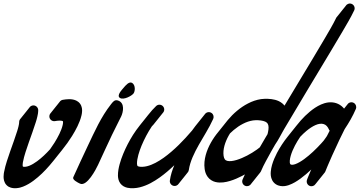

<svg xmlns="http://www.w3.org/2000/svg" viewBox="-77 -1035 1994 1064"><path d="M225.5 -151.9C226.6 -153.3 227.7 -154.7 228.8 -156C229.9 -157.4 230.9 -158.7 232 -160.1C233.1 -161.5 234.2 -162.8 235.3 -164.2C236.4 -165.6 237.5 -166.9 238.6 -168.3C239.7 -169.6 240.8 -171 241.8 -172.4C242.9 -173.7 244 -175.1 245.1 -176.5C246.2 -177.8 247.3 -179.2 248.4 -180.6C249.5 -181.9 250.6 -183.3 251.7 -184.6C252.8 -186 253.9 -187.4 254.9 -188.7C256 -190.1 257.1 -191.5 258.2 -192.8C259.3 -194.2 260.4 -195.6 261.5 -196.9C262.6 -198.3 263.7 -199.6 264.8 -201C265.9 -202.4 266.9 -203.7 268 -205.1C287.7 -229.4 305.9 -254.9 322.5 -281.5C333.3 -298.9 343.4 -316.7 352.5 -335.5C361.5 -354.4 369.6 -373.9 374.8 -396.5C375.6 -399.2 375.9 -402.4 376.5 -405.3C376.9 -408.3 377.5 -411.2 377.6 -414.6C377.7 -418 378.1 -421 378 -424.6C377.9 -428.2 377.6 -432.1 376.9 -436.1C375.5 -444 372.2 -453.1 366.3 -460.8C360.4 -468.7 352.4 -474.4 344.9 -477.9C329.6 -484.7 316.4 -485.3 304.5 -485.3C292.5 -485.1 281.5 -483.7 270.9 -481.8L270.8 -481.8C263.3 -480.5 257.1 -476 253.3 -470.1C252 -468.8 251 -467.5 250 -466C248.8 -464.8 247.7 -463.4 246.7 -461.9C245.5 -460.7 244.4 -459.3 243.5 -457.8C242.2 -456.6 241.1 -455.2 240.2 -453.7C239 -452.5 237.9 -451.1 236.9 -449.6C235.7 -448.4 234.6 -447 233.6 -445.6C232.4 -444.3 231.3 -442.9 230.4 -441.5C229.1 -440.2 228.1 -438.8 227.1 -437.4C225.9 -436.1 224.8 -434.8 223.8 -433.3C222.6 -432 221.5 -430.7 220.5 -429.2C219.3 -427.9 218.2 -426.6 217.3 -425.1C216 -423.9 215 -422.5 214 -421C212.8 -419.8 211.7 -418.4 210.7 -416.9C209.5 -415.7 208.4 -414.3 207.5 -412.8C206.2 -411.6 205.1 -410.2 204.2 -408.7C198.4 -402.8 195.4 -394.3 196.9 -385.5C199.5 -371 213.4 -361.3 227.8 -363.9L227.9 -363.9C236.6 -365.5 245.1 -366.5 252.8 -366.6C260.4 -366.8 267.3 -365.6 269.9 -364.2C271.3 -363.6 271.4 -363.3 271.4 -363.3C271.4 -363.3 271.8 -362.9 272.1 -361.2C272.3 -360.4 272.4 -359.3 272.4 -358C272.4 -356.8 272.2 -354.9 272.1 -353.3C272.2 -351.8 271.8 -349.9 271.5 -348C271.1 -346.2 271 -344.4 270.4 -342.4C266.9 -326.7 260.1 -309.6 252.2 -293.1C244.2 -276.6 234.9 -260.2 225 -244.2C217.3 -231.9 209 -219.8 200.5 -207.9C178.4 -183.4 154.5 -160.6 129 -141.7C114.5 -131 99.2 -121.8 84.3 -116C80.5 -114.4 76.9 -113.6 73.3 -112.4C69.9 -112 66.2 -110.7 63.2 -110.8C60.1 -110.5 56.6 -110.4 54 -110.8C51.7 -111.1 50.2 -111.7 49.8 -111.9C49.8 -111.9 49.9 -111.8 49.8 -111.9C49.6 -112.2 49 -113.8 48.7 -116.3C48.6 -117.6 48.5 -119.1 48.5 -120.7L48.9 -126.1C49.1 -128 49.1 -129.7 49.3 -131.7L50.4 -138C53.4 -154.9 58.6 -173.3 64.3 -191.4C75.8 -227.9 89.4 -264.5 102.5 -301.8C109.1 -320.4 115.6 -339.2 121.6 -358.6L126 -373.3L129.9 -388.7C131.2 -393.8 132.1 -399.6 133.2 -405.1C133.8 -407.6 133.9 -411.4 134.3 -414.5C134.5 -417.9 134.9 -420.6 134.8 -424.7C134.6 -439.2 122.6 -450.9 108 -450.9C98.8 -450.8 90.6 -446 85.9 -438.8C84.7 -437.5 83.6 -436.1 82.6 -434.7C81.4 -433.4 80.3 -432 79.4 -430.6C78.2 -429.3 77.1 -428 76.1 -426.5C74.9 -425.2 73.8 -423.9 72.8 -422.4C71.6 -421.2 70.5 -419.8 69.6 -418.3C68.3 -417.1 67.2 -415.7 66.3 -414.2C65.1 -413 64 -411.6 63 -410.1C61.8 -408.9 60.7 -407.5 59.7 -406C58.5 -404.8 57.4 -403.4 56.5 -401.9C55.2 -400.7 54.1 -399.3 53.2 -397.9C52 -396.6 50.9 -395.2 49.9 -393.8C48.7 -392.5 47.6 -391.1 46.6 -389.7C45.4 -388.4 44.3 -387.1 43.4 -385.6C42.1 -384.3 41.1 -383 40.1 -381.5C38.9 -380.2 37.8 -378.9 36.8 -377.4C32.1 -372.6 29.2 -365.9 29.2 -358.6L29.2 -357.6C29.2 -356.8 28.9 -354.6 28.8 -353.1C28.5 -351.3 28.8 -350.1 28.2 -347.9C27.3 -343.7 26.8 -339.8 25.7 -335.4L22.3 -322.3L18.3 -308.8C12.7 -290.7 6.4 -272.4 -0.1 -254C-13 -217.2 -26.8 -180.3 -38.9 -141.9C-44.9 -122.6 -50.6 -103.1 -54.5 -81.4L-55.9 -73.2C-56.2 -70.3 -56.4 -67.1 -56.6 -64.1C-56.8 -61 -57.1 -58 -57.2 -54.8C-57.1 -51.5 -57 -48.2 -56.5 -44.5C-55.6 -37.4 -53.8 -29.3 -49.3 -20.9C-44.9 -12.6 -37.2 -4.7 -28.9 -0.1C-20.6 4.5 -12.4 6.5 -5.2 7.4C1.9 8.4 8.3 8.3 14.9 7.7C21.7 7.5 27.6 5.8 33.8 4.7C39.6 3 45.5 1.4 50.8 -0.8C72.5 -9.3 91 -20.8 108.1 -33.3C142.1 -58.4 171.1 -87.4 197.7 -118.2C205 -126.5 212 -135.1 218.9 -143.7C220 -145.1 221.1 -146.5 222.2 -147.8C223.3 -149.2 224.4 -150.6 225.5 -151.9Z M655.8 -575.2C639 -586.6 617.3 -559.6 608.8 -549.5C598.9 -537.8 567.6 -505.8 587.2 -492.5C607.3 -478.9 653.2 -503.6 663.2 -517.3C672 -529.5 674.6 -562.6 655.8 -575.2ZM576 -478.3C557.7 -484 547.9 -469.6 537.9 -456.9C482.2 -386 448 -307.3 409.4 -226.4C381.9 -168.6 355.3 -110.6 328.9 -52.5C322.9 -39.1 353.3 -23.3 366.7 -17.2C404.7 0 454.7 -96.4 466.2 -121C492 -176.3 517.1 -232 543.4 -287C560 -321.7 578.1 -355.5 594.7 -390.2C605.2 -412.3 617.3 -465.4 576 -478.3Z M1095.8 -408.6C1083.8 -417.2 1067.2 -414.5 1058.6 -402.6L1058.5 -402.4C1057.9 -401.7 1057.4 -401 1056.8 -400.2C1056.3 -399.6 1055.8 -399.1 1055.3 -398.5L1055.2 -398.4C1054.7 -397.6 1054.1 -396.9 1053.6 -396.1C1053.1 -395.5 1052.5 -395 1052 -394.4L1051.9 -394.3C1051.4 -393.5 1050.8 -392.8 1050.3 -392C1049.8 -391.5 1049.2 -391 1048.8 -390.3L1048.7 -390.2C1048.1 -389.4 1047.6 -388.7 1047 -387.9C1046.5 -387.4 1046 -386.9 1045.5 -386.2L1045.4 -386.1C1044.9 -385.3 1044.3 -384.6 1043.8 -383.9C1043.3 -383.3 1042.7 -382.8 1042.2 -382.1L1042.1 -382C1041.6 -381.3 1041 -380.5 1040.5 -379.8C1040 -379.2 1039.4 -378.7 1039 -378L1038.9 -377.9C1038.3 -377.2 1037.8 -376.4 1037.2 -375.7C1036.7 -375.1 1036.1 -374.6 1035.7 -374L1035.6 -373.8C1035 -373.1 1034.5 -372.3 1033.9 -371.6C1033.4 -371 1032.9 -370.5 1032.4 -369.9L1032.3 -369.7C1031.8 -369 1031.2 -368.2 1030.7 -367.5C1030.2 -366.9 1029.6 -366.4 1029.1 -365.8L1029 -365.6C1028.5 -364.9 1027.9 -364.2 1027.4 -363.4C1026.9 -362.8 1026.3 -362.3 1025.9 -361.7L1025.8 -361.6C1025.2 -360.8 1024.7 -360.1 1024.1 -359.3C1023.6 -358.7 1023.1 -358.2 1022.6 -357.6L1022.5 -357.5C1022 -356.7 1021.4 -356 1020.9 -355.2C1020.4 -354.6 1019.8 -354.1 1019.3 -353.5L1019.2 -353.4C1018.7 -352.6 1018.1 -351.9 1017.6 -351.1C1017.1 -350.6 1016.5 -350.1 1016.1 -349.4L1016 -349.3C1015.4 -348.5 1014.9 -347.8 1014.3 -347C1013.8 -346.5 1013.2 -346 1012.8 -345.3L1012.7 -345.2C1012.2 -344.4 1011.6 -343.7 1011 -343C1010.5 -342.4 1010 -341.9 1009.5 -341.2L1009.4 -341.1C1008.9 -340.4 1008.3 -339.6 1007.8 -338.9C1007.3 -338.3 1006.7 -337.8 1006.2 -337.1L1006.1 -337C999.9 -328.4 993.6 -319.9 987.2 -311.4C963.8 -283.9 939.3 -257.2 913.7 -232C887.2 -206.1 859.4 -181.7 830 -160.7C800.7 -139.9 769.2 -121.9 737.5 -114.2C729.7 -112.4 721.8 -110.9 714.2 -110.7C706.7 -110.1 698.5 -110.6 693.1 -111.9C690.2 -112.4 688.4 -113.4 687 -114C685.7 -114.7 685.5 -115.2 684.9 -115.8C683.9 -116.8 682.3 -121.5 682.1 -128.5C681.9 -142.5 685.1 -159.8 689.7 -176.7C694.2 -193.7 700.6 -210.7 707.3 -227.5C722.9 -264.8 742.1 -301.4 764.7 -335.2C767.2 -337.8 769.7 -340.6 772.3 -343.1L772.8 -343.7C774.3 -345.1 775.5 -346.6 776.6 -348.3C777.8 -349.6 778.9 -350.9 779.8 -352.4C781.1 -353.7 782.2 -355 783.1 -356.5C784.3 -357.8 785.4 -359.1 786.4 -360.6C787.6 -361.8 788.7 -363.2 789.6 -364.6C790.9 -365.9 792 -367.3 792.9 -368.7C794.2 -370 795.2 -371.4 796.2 -372.8C797.4 -374.1 798.5 -375.5 799.5 -376.9C800.7 -378.2 801.8 -379.6 802.7 -381C804 -382.3 805.1 -383.7 806 -385.1C807.2 -386.4 808.3 -387.7 809.3 -389.2C810.5 -390.5 811.6 -391.8 812.5 -393.3C813.8 -394.6 814.9 -395.9 815.8 -397.4C817.1 -398.7 818.2 -400 819.1 -401.5C820.3 -402.7 821.4 -404.1 822.4 -405.6C823.6 -406.8 824.7 -408.2 825.6 -409.6C835.6 -419.9 835.7 -436.3 825.7 -446.6C815.5 -457.2 798.7 -457.5 788.1 -447.3C772.8 -432.6 759 -417 746.3 -400.7C745.2 -399.4 744.1 -398 743 -396.7C741.9 -395.3 740.8 -393.9 739.7 -392.6C738.6 -391.2 737.5 -389.8 736.5 -388.5C735.4 -387.1 734.3 -385.8 733.2 -384.4C732.1 -383 731 -381.7 729.9 -380.3C728.8 -378.9 727.7 -377.6 726.7 -376.2C725.6 -374.8 724.5 -373.5 723.4 -372.1C722.3 -370.7 721.2 -369.4 720.1 -368C719 -366.7 717.9 -365.3 716.8 -363.9C715.7 -362.6 714.6 -361.2 713.6 -359.8C712.5 -358.5 711.4 -357.1 710.3 -355.8C709.2 -354.4 708.1 -353 707 -351.7C705.9 -350.3 704.8 -348.9 703.7 -347.6C702.7 -346.2 701.6 -344.8 700.5 -343.5C699.4 -342.1 698.3 -340.8 697.2 -339.4C683.9 -322.8 671.7 -305.5 660.3 -287.8C639.2 -254.2 620.9 -219 605.7 -182.3C598.3 -163.7 591.2 -145.1 586 -125.2C580.8 -105.3 576.2 -85 576.6 -60.8C576.8 -54.8 577.5 -48.3 579.3 -41.1C581.1 -34.2 584.1 -26.4 589.3 -19.3C594.3 -12.3 601.2 -6.2 608.3 -2.3C615.3 1.5 622.5 4.1 628.9 5.5C642.1 8.3 653.1 8.7 664.6 7.9C676 7.5 687 5.5 697.7 3C740.3 -7.6 775.9 -28.9 808.5 -51.8C837.4 -72.5 863.9 -95.4 888.9 -119.4C888.9 -119.1 888.8 -118.9 888.7 -118.7C877.6 -92.5 868.5 -64.5 864.3 -34.7L864.3 -34.7C862.3 -20.2 872.4 -6.7 887 -4.7C897.6 -3.2 907.5 -8.2 913 -16.6C914.2 -17.9 915.3 -19.2 916.3 -20.7C917.5 -21.9 918.6 -23.3 919.5 -24.8C920.8 -26 921.9 -27.4 922.8 -28.9C924 -30.1 925.1 -31.5 926.1 -33C927.3 -34.2 928.4 -35.6 929.4 -37.1C930.6 -38.3 931.7 -39.7 932.6 -41.1C933.9 -42.4 934.9 -43.8 935.9 -45.2C937.1 -46.5 938.2 -47.8 939.2 -49.3C940.4 -50.6 941.5 -51.9 942.5 -53.4C943.7 -54.7 944.8 -56 945.7 -57.5C946.9 -58.8 948 -60.1 949 -61.6C950.2 -62.8 951.3 -64.2 952.3 -65.7C953.5 -66.9 954.6 -68.3 955.5 -69.8C956.8 -71 957.9 -72.4 958.8 -73.9C960 -75.1 961.1 -76.5 962.1 -78C965.9 -81.9 968.6 -86.9 969.4 -92.8L969.4 -92.9C972.8 -116.5 980.3 -140.2 990.1 -163.5C999.9 -186.8 1012 -209.8 1025 -232.8C1038 -255.7 1051.9 -278.6 1065.6 -302.2C1079.2 -325.8 1092.8 -350 1104.5 -376.1C1109.5 -387.4 1106.2 -401 1095.8 -408.6Z M1269.3 -348.9C1287.3 -358.3 1306.2 -364.8 1324.9 -367.6C1342.4 -370 1365.1 -369.1 1381.6 -364.8C1390.1 -362.7 1396.9 -359.4 1401.3 -355.6C1405.6 -351.8 1408.3 -347.6 1409.9 -341C1411.6 -334.4 1411.8 -325.9 1410.6 -316.8C1410.1 -312.3 1409.2 -307.5 1408.2 -302.8L1406.5 -295.6C1406 -294.2 1405.8 -292.9 1405.6 -291.6C1404.4 -289.6 1403.2 -287.6 1402.1 -285.7L1402 -285.5L1401.8 -285.2C1398.9 -280.3 1396 -275.5 1393.1 -270.6L1362.7 -218.5C1357.8 -214.3 1352.3 -210.2 1346.8 -206.2C1329.7 -193.9 1311.2 -182.7 1292.3 -172.8C1273.4 -163 1253.9 -154.5 1234.5 -148.6C1224.9 -145.7 1215.3 -143.6 1206.2 -142.5C1197.2 -141.5 1188.7 -141.9 1182.3 -143.5C1179.1 -144.4 1176.5 -145.5 1174.5 -146.9C1172.3 -148.1 1170.7 -149.9 1169.1 -151.9C1165.9 -156.1 1163.3 -162.9 1162.1 -171.4C1159.6 -188.8 1161.6 -208.4 1166.8 -227.5C1172.1 -246.7 1180.2 -265.7 1190.4 -283.8C1192.7 -287.8 1195 -291.7 1197.5 -295.7C1204.1 -302.2 1211 -308.5 1218.1 -314.5C1234.1 -327.9 1251.3 -339.7 1269.3 -348.9ZM1623.1 -530 1755.8 -750.7 1821.7 -861.5C1832.7 -880 1843.3 -898.9 1854.2 -917.5C1864.8 -936.8 1875.4 -954.7 1886 -977.9C1892 -991.1 1886.2 -1006.8 1873 -1012.9C1860.9 -1018.6 1846.7 -1014.2 1839.6 -1003.3C1838.4 -1002.1 1837.3 -1000.7 1836.3 -999.2C1835.1 -998 1834 -996.6 1833.1 -995.1C1831.8 -993.9 1830.8 -992.5 1829.8 -991C1828.6 -989.8 1827.5 -988.4 1826.5 -987C1825.3 -985.7 1824.2 -984.4 1823.2 -982.9C1822 -981.6 1820.9 -980.3 1820 -978.8C1818.8 -977.5 1817.7 -976.2 1816.7 -974.7C1815.5 -973.4 1814.4 -972.1 1813.4 -970.6C1812.2 -969.4 1811.1 -968 1810.2 -966.5C1808.9 -965.3 1807.8 -963.9 1806.9 -962.4C1805.7 -961.2 1804.6 -959.8 1803.6 -958.3C1802.4 -957.1 1801.3 -955.7 1800.3 -954.2C1799.1 -953 1798 -951.6 1797.1 -950.1C1795.8 -948.9 1794.8 -947.5 1793.8 -946.1C1792.6 -944.8 1791.5 -943.5 1790.5 -942C1788.5 -939.9 1786.6 -937.5 1785.3 -934.7L1784 -931.8C1776.6 -915.9 1765.7 -896.7 1755.5 -878.4C1744.8 -860 1734.4 -841.5 1723.4 -823.1L1657.7 -712.6L1525.1 -492C1516.5 -477.9 1508.1 -463.7 1499.6 -449.5C1496.2 -453.9 1492.4 -458 1488.2 -461.5C1475.4 -472.4 1460.9 -478.3 1447.5 -481.8C1434 -485.3 1421.1 -486.7 1408.5 -487.3C1402.1 -487.5 1396.4 -487.8 1389.5 -487.4C1382.8 -487.4 1376.3 -486.6 1369.7 -485.8C1343.7 -481.9 1319.4 -473.2 1297.4 -461.7C1275.2 -450.4 1254.9 -436.4 1236.3 -420.8C1217.7 -405.3 1200.6 -388 1185.2 -369.5C1184.1 -368.2 1183.1 -366.8 1182 -365.4C1182 -365.4 1181.9 -365.4 1181.9 -365.4C1180.8 -364.1 1179.8 -362.7 1178.7 -361.4C1178.7 -361.3 1178.7 -361.3 1178.7 -361.3C1177.6 -360 1176.5 -358.6 1175.4 -357.3C1175.4 -357.2 1175.4 -357.2 1175.4 -357.2C1174.3 -355.9 1173.3 -354.5 1172.2 -353.2C1172.2 -353.2 1172.1 -353.1 1172.1 -353.1C1171 -351.8 1170 -350.4 1168.9 -349.1C1168.9 -349.1 1168.9 -349 1168.8 -349C1167.7 -347.7 1166.7 -346.3 1165.6 -345C1165.6 -345 1165.6 -345 1165.6 -344.9C1164.5 -343.6 1163.4 -342.2 1162.4 -340.9C1162.3 -340.9 1162.3 -340.9 1162.3 -340.8C1161.2 -339.5 1160.2 -338.2 1159.1 -336.8C1159.1 -336.8 1159.1 -336.8 1159 -336.8C1157.9 -335.4 1156.9 -334.1 1155.8 -332.7C1155.8 -332.7 1155.8 -332.7 1155.8 -332.7C1154.7 -331.3 1153.6 -330 1152.5 -328.6C1152.5 -328.6 1152.5 -328.6 1152.5 -328.6C1151.4 -327.3 1150.4 -325.9 1149.3 -324.5C1149.3 -324.5 1149.2 -324.5 1149.2 -324.5C1148.1 -323.2 1147.1 -321.8 1146 -320.5C1146 -320.4 1146 -320.4 1146 -320.4C1144.9 -319.1 1143.8 -317.7 1142.7 -316.4C1142.7 -316.3 1142.7 -316.3 1142.7 -316.3C1141.6 -315 1140.5 -313.6 1139.5 -312.3C1139.4 -312.3 1139.4 -312.2 1139.4 -312.2C1138.3 -310.9 1137.3 -309.5 1136.2 -308.2C1136.2 -308.2 1136.2 -308.1 1136.1 -308.1C1135 -306.8 1134 -305.4 1132.9 -304.1C1132.9 -304.1 1132.9 -304.1 1132.9 -304C1117.4 -285.5 1103.5 -265.6 1091.6 -244.3C1079.7 -223.1 1069.8 -200.3 1063.1 -176C1056.6 -151.5 1053.2 -125.4 1057.2 -97.9C1058.1 -91 1060 -83.7 1062.4 -76.4C1065.3 -69.1 1068.7 -61.7 1074 -54.7C1084.1 -40.6 1100.9 -30.3 1116.3 -26.6C1131.8 -22.7 1146.3 -22.8 1159.7 -24.2C1173 -25.7 1185.5 -28.6 1197.5 -32.2C1221.4 -39.4 1243.4 -49.2 1264.6 -60.1C1269.8 -62.9 1275 -65.7 1280.2 -68.6C1275.9 -59.6 1271.7 -49.9 1267.5 -40.5C1261.7 -27.3 1267.4 -11.8 1280.5 -5.7C1292.7 0 1306.8 -4.4 1313.9 -15.3C1315.1 -16.5 1316.2 -17.9 1317.2 -19.4C1318.4 -20.6 1319.5 -22 1320.4 -23.5C1321.7 -24.7 1322.7 -26.1 1323.7 -27.6C1324.9 -28.8 1326 -30.2 1327 -31.6C1328.2 -32.9 1329.3 -34.2 1330.3 -35.7C1331.5 -37 1332.6 -38.3 1333.5 -39.8C1334.7 -41.1 1335.8 -42.4 1336.8 -43.9C1338 -45.2 1339.1 -46.5 1340.1 -48C1341.3 -49.2 1342.4 -50.6 1343.3 -52.1C1344.6 -53.3 1345.6 -54.7 1346.6 -56.2C1347.8 -57.4 1348.9 -58.8 1349.9 -60.3C1351.1 -61.5 1352.2 -62.9 1353.2 -64.4C1354.4 -65.6 1355.5 -67 1356.4 -68.5C1357.6 -69.7 1358.7 -71.1 1359.7 -72.5C1360.9 -73.8 1362 -75.1 1363 -76.6C1365 -78.7 1366.8 -81.1 1368.2 -83.9L1370 -87.8C1374.1 -96.7 1377.6 -105.2 1382.1 -114.4L1396.6 -142.3C1406.4 -160.9 1417 -179.5 1427.2 -198.1L1447.9 -234.1C1457.1 -247.4 1465.3 -261.1 1472.4 -274.1L1488.7 -303.7L1498.8 -321.5C1539.8 -391.2 1581.3 -460.6 1623.1 -530Z M1621.7 -309.9C1637.5 -322.9 1654.3 -334.4 1671.2 -341.8C1688.2 -349.3 1704.3 -351.6 1717.2 -347.2C1723.5 -345.3 1728.9 -341.8 1733.7 -336.7C1738.6 -331.6 1742.8 -324.6 1746.2 -316.7L1746.3 -316.4C1747.2 -314.2 1748.5 -312.3 1749.9 -310.5C1748.9 -308.6 1747.9 -306.8 1746.9 -304.9C1742.8 -297 1738.8 -289.1 1734.8 -281.2C1733.5 -279.3 1732.2 -277.4 1730.9 -275.4C1726.2 -268.7 1721.4 -262 1716.6 -255.4C1712 -250.1 1707.4 -244.9 1702.7 -239.7C1673.7 -208.1 1642.4 -178 1608.9 -153.4C1592.3 -141.4 1574.5 -130.5 1558.1 -124.9C1554.1 -123.6 1550.2 -122.6 1547 -122.2C1545.3 -122 1543.9 -121.9 1542.5 -121.9C1540.8 -121.9 1539.4 -122.1 1538.1 -122.2C1535.5 -122.6 1533.9 -123.4 1533.1 -124C1532.2 -124.6 1531.7 -125.1 1530.9 -126.5C1529.4 -129.3 1528.1 -135.6 1528.9 -144.5C1529.5 -153 1531.5 -162.4 1534.1 -171.8C1539.5 -190.6 1547.8 -209.7 1557.4 -228.2C1566.1 -244.8 1576 -261.1 1586.7 -276.8C1597.8 -288.6 1609.5 -299.8 1621.7 -309.9ZM1833.1 -319.6C1856.6 -354.6 1878 -391.3 1895 -431.2C1900 -442.9 1895.9 -456.9 1884.8 -464C1872.5 -471.9 1856.2 -468.4 1848.3 -456.2C1847 -455 1846 -453.6 1845 -452.1C1843.8 -450.9 1842.7 -449.5 1841.7 -448C1840.5 -446.8 1839.4 -445.4 1838.4 -443.9C1837.2 -442.7 1836.1 -441.3 1835.2 -439.8C1834 -438.6 1832.9 -437.2 1831.9 -435.7C1831.1 -434.9 1830.4 -433.9 1829.7 -433C1828.1 -434.9 1826.6 -436.8 1824.8 -438.7C1814.6 -449.7 1800.7 -458.8 1785.9 -463.4C1770.9 -468.2 1756.1 -469 1741.5 -467.3C1727.2 -465.4 1714.2 -461.2 1702.4 -456.1C1678.6 -445.6 1658.6 -431.5 1640.2 -416.4C1621.8 -401.2 1605.1 -384.6 1589.6 -367.2C1581.5 -358 1573.6 -348.5 1566.1 -338.9C1565 -337.5 1563.9 -336.2 1562.8 -334.8C1561.7 -333.4 1560.6 -332.1 1559.5 -330.7C1558.4 -329.3 1557.3 -328 1556.3 -326.6C1555.2 -325.2 1554.1 -323.9 1553 -322.5C1551.9 -321.2 1550.8 -319.8 1549.7 -318.4C1548.6 -317.1 1547.5 -315.7 1546.4 -314.3C1545.4 -313 1544.2 -311.6 1543.2 -310.3C1542.1 -308.9 1541 -307.5 1539.9 -306.2C1538.8 -304.8 1537.7 -303.4 1536.6 -302.1C1535.5 -300.7 1534.4 -299.4 1533.4 -298C1532.3 -296.6 1531.2 -295.3 1530.1 -293.9C1529 -292.5 1527.9 -291.2 1526.8 -289.8C1525.7 -288.4 1524.6 -287.1 1523.5 -285.7C1522.5 -284.3 1521.3 -283 1520.3 -281.6C1519.2 -280.3 1518.1 -278.9 1517 -277.5C1494.6 -249.4 1474.7 -219.5 1457.8 -187.3C1447 -166.5 1437.4 -144.7 1430.5 -120.9C1427.2 -108.9 1424.5 -96.5 1423.5 -82.9C1422.6 -69.8 1422.7 -53 1431.6 -36C1435.9 -27.6 1443 -19.5 1451.4 -14.1C1459.8 -8.5 1468.9 -5.5 1477.3 -4.2C1481.4 -3.6 1485.5 -3.2 1489.5 -3.2C1493.6 -3.2 1497.7 -3.5 1501.6 -3.9C1509.3 -5 1516.2 -6.8 1522.7 -9C1548.4 -17.9 1568.5 -31.2 1587.8 -44.9C1609.3 -60.7 1629.1 -77.7 1647.9 -95.6L1643.5 -85.6L1634 -63.2L1629.3 -51.8L1626.9 -45.9C1626.1 -43.9 1624.9 -40.4 1624 -37.7C1619.7 -24.6 1626.2 -10.1 1639.2 -4.8C1651.2 0 1664.6 -4.5 1671.3 -15C1672.5 -16.2 1673.6 -17.6 1674.6 -19C1675.8 -20.3 1676.9 -21.6 1677.9 -23.1C1679.1 -24.4 1680.2 -25.7 1681.1 -27.2C1682.4 -28.5 1683.5 -29.8 1684.4 -31.3C1685.6 -32.5 1686.7 -33.9 1687.7 -35.4C1688.9 -36.6 1690 -38 1691 -39.5C1692.2 -40.7 1693.3 -42.1 1694.2 -43.6C1695.4 -44.8 1696.5 -46.2 1697.5 -47.7C1698.7 -48.9 1699.8 -50.3 1700.8 -51.8C1702 -53 1703.1 -54.4 1704.1 -55.9C1705.3 -57.1 1706.4 -58.5 1707.3 -59.9C1708.5 -61.2 1709.6 -62.5 1710.6 -64C1711.8 -65.3 1712.9 -66.6 1713.9 -68.1C1715.1 -69.4 1716.2 -70.7 1717.1 -72.2C1718.4 -73.5 1719.4 -74.8 1720.4 -76.3C1722.8 -78.7 1724.7 -81.6 1726 -84.9L1727.7 -89L1735.5 -108.2L1744.8 -130L1763.9 -173.7C1776.9 -202.8 1790.3 -231.7 1804 -260.4C1813.4 -280.3 1823.2 -300 1833.1 -319.6Z"/></svg>

Font: Ambarawa
Style: Script
Weight: 500
Foundry: Ekosamp
Version: Version 1.001;